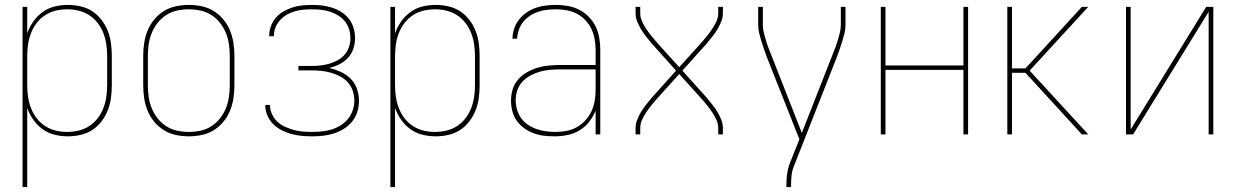

<svg xmlns="http://www.w3.org/2000/svg" viewBox="-20 -548 5040 783"><path d="M72 215V-520H91V-412Q100 -438 116 -460.5Q132 -483 154 -499Q176 -515 203 -521.5Q230 -528 257 -528Q283 -528 309 -522Q335 -516 356.5 -502Q378 -488 394 -467Q410 -446 419.5 -422Q429 -398 432.5 -372Q436 -346 436 -320V-200Q436 -174 432.5 -148Q429 -122 419.5 -98Q410 -74 394 -53Q378 -32 356.5 -18Q335 -4 309 2Q283 8 257 8Q230 8 203 1.5Q176 -5 154 -21Q132 -37 116 -59.5Q100 -82 91 -108V215ZM254 -10Q278 -10 301 -15.5Q324 -21 344 -34Q364 -47 378.5 -66Q393 -85 401.5 -107Q410 -129 413.5 -152.5Q417 -176 417 -200V-320Q417 -344 413.5 -367.5Q410 -391 401.5 -413Q393 -435 378.5 -454Q364 -473 344 -486Q324 -499 301 -504.5Q278 -510 254 -510Q230 -510 207 -504.5Q184 -499 164 -486Q144 -473 129.5 -454Q115 -435 106.5 -413Q98 -391 94.5 -367.5Q91 -344 91 -320V-200Q91 -176 94.5 -152.5Q98 -129 106.5 -107Q115 -85 129.5 -66Q144 -47 164 -34Q184 -21 207 -15.5Q230 -10 254 -10Z M750 8Q724 8 697.5 2.5Q671 -3 648.5 -17Q626 -31 609 -51.5Q592 -72 582 -96.5Q572 -121 568 -147.5Q564 -174 564 -200V-320Q564 -346 568 -372.5Q572 -399 582 -423.5Q592 -448 609 -468.5Q626 -489 648.5 -503Q671 -517 697.5 -522.5Q724 -528 750 -528Q776 -528 802.5 -522.5Q829 -517 851.5 -503Q874 -489 891 -468.5Q908 -448 918 -423.5Q928 -399 932 -372.5Q936 -346 936 -320V-200Q936 -174 932 -147.5Q928 -121 918 -96.5Q908 -72 891 -51.5Q874 -31 851.5 -17Q829 -3 802.5 2.5Q776 8 750 8ZM750 -10Q774 -10 797.5 -15Q821 -20 841.5 -33Q862 -46 877 -65Q892 -84 901 -106Q910 -128 913.5 -152Q917 -176 917 -200V-320Q917 -344 913.5 -368Q910 -392 901 -414Q892 -436 877 -455Q862 -474 841.5 -487Q821 -500 797.5 -505Q774 -510 750 -510Q726 -510 702.5 -505Q679 -500 658.5 -487Q638 -474 623 -455Q608 -436 599 -414Q590 -392 586.5 -368Q583 -344 583 -320V-200Q583 -176 586.5 -152Q590 -128 599 -106Q608 -84 623 -65Q638 -46 658.5 -33Q679 -20 702.5 -15Q726 -10 750 -10Z M1253 8Q1232 8 1210.5 6Q1189 4 1168.5 -1.5Q1148 -7 1128.5 -17Q1109 -27 1094 -42Q1079 -57 1070.5 -77Q1062 -97 1062 -118V-120H1081V-118Q1081 -100 1089.5 -82Q1098 -64 1111.5 -51.5Q1125 -39 1142.5 -31Q1160 -23 1178 -18Q1196 -13 1215 -11.5Q1234 -10 1253 -10Q1273 -10 1293 -12Q1313 -14 1332.5 -20Q1352 -26 1369.5 -37Q1387 -48 1399.5 -63.5Q1412 -79 1418.5 -98.5Q1425 -118 1425 -138Q1425 -158 1418.5 -177.5Q1412 -197 1398.5 -212Q1385 -227 1367 -236.5Q1349 -246 1329.5 -251.5Q1310 -257 1290 -259Q1270 -261 1250 -261H1197V-279H1250Q1268 -279 1286.5 -281Q1305 -283 1322.5 -288Q1340 -293 1356.5 -302Q1373 -311 1385 -324.5Q1397 -338 1403 -356Q1409 -374 1409 -392Q1409 -411 1403.5 -429Q1398 -447 1386.5 -461Q1375 -475 1359 -485Q1343 -495 1325.5 -500.5Q1308 -506 1289.5 -508Q1271 -510 1253 -510Q1235 -510 1217.5 -508.5Q1200 -507 1183 -502Q1166 -497 1150.5 -488.5Q1135 -480 1123 -467Q1111 -454 1104 -437.5Q1097 -421 1097 -403V-400H1078V-404Q1078 -424 1085.5 -443Q1093 -462 1106 -477Q1119 -492 1137 -502Q1155 -512 1174 -518Q1193 -524 1213 -526Q1233 -528 1253 -528Q1274 -528 1294.5 -525.5Q1315 -523 1335 -516.5Q1355 -510 1373 -498.5Q1391 -487 1403.5 -470.5Q1416 -454 1422 -433.5Q1428 -413 1428 -393Q1428 -371 1421 -349.5Q1414 -328 1399 -312Q1384 -296 1364 -286Q1344 -276 1323 -271Q1347 -265 1369.5 -255Q1392 -245 1409.5 -227.5Q1427 -210 1435.5 -186Q1444 -162 1444 -138Q1444 -115 1437.5 -93Q1431 -71 1417 -53.5Q1403 -36 1383.5 -23.5Q1364 -11 1342.5 -4Q1321 3 1298 5.5Q1275 8 1253 8Z M1572 215V-520H1591V-412Q1600 -438 1616 -460.5Q1632 -483 1654 -499Q1676 -515 1703 -521.5Q1730 -528 1757 -528Q1783 -528 1809 -522Q1835 -516 1856.5 -502Q1878 -488 1894 -467Q1910 -446 1919.5 -422Q1929 -398 1932.5 -372Q1936 -346 1936 -320V-200Q1936 -174 1932.5 -148Q1929 -122 1919.5 -98Q1910 -74 1894 -53Q1878 -32 1856.5 -18Q1835 -4 1809 2Q1783 8 1757 8Q1730 8 1703 1.5Q1676 -5 1654 -21Q1632 -37 1616 -59.5Q1600 -82 1591 -108V215ZM1754 -10Q1778 -10 1801 -15.5Q1824 -21 1844 -34Q1864 -47 1878.5 -66Q1893 -85 1901.5 -107Q1910 -129 1913.5 -152.5Q1917 -176 1917 -200V-320Q1917 -344 1913.5 -367.5Q1910 -391 1901.5 -413Q1893 -435 1878.5 -454Q1864 -473 1844 -486Q1824 -499 1801 -504.5Q1778 -510 1754 -510Q1730 -510 1707 -504.5Q1684 -499 1664 -486Q1644 -473 1629.5 -454Q1615 -435 1606.5 -413Q1598 -391 1594.5 -367.5Q1591 -344 1591 -320V-200Q1591 -176 1594.5 -152.5Q1598 -129 1606.5 -107Q1615 -85 1629.5 -66Q1644 -47 1664 -34Q1684 -21 1707 -15.5Q1730 -10 1754 -10Z M2242 8Q2220 8 2198.5 5.5Q2177 3 2156.5 -4.5Q2136 -12 2118 -25Q2100 -38 2087.5 -55.5Q2075 -73 2069.5 -94.5Q2064 -116 2064 -138Q2064 -162 2071 -184.5Q2078 -207 2094 -225Q2110 -243 2131 -254.5Q2152 -266 2174.5 -272.5Q2197 -279 2220.5 -281Q2244 -283 2268 -283H2409V-345Q2409 -366 2405 -388Q2401 -410 2392 -429.5Q2383 -449 2367.5 -465.5Q2352 -482 2332.5 -492Q2313 -502 2291.5 -506Q2270 -510 2248 -510Q2230 -510 2211.5 -508Q2193 -506 2175 -500Q2157 -494 2141 -483.5Q2125 -473 2113.5 -458.5Q2102 -444 2096 -426.5Q2090 -409 2089 -390H2070Q2070 -411 2077 -431.5Q2084 -452 2097 -468.5Q2110 -485 2127.5 -497Q2145 -509 2165 -516Q2185 -523 2206 -525.5Q2227 -528 2248 -528Q2273 -528 2297 -523.5Q2321 -519 2342.5 -508Q2364 -497 2381.5 -479Q2399 -461 2409.5 -439Q2420 -417 2424 -393Q2428 -369 2428 -345V0H2409V-97Q2399 -72 2382.5 -51Q2366 -30 2343.5 -16.5Q2321 -3 2295 2.5Q2269 8 2242 8ZM2245 -10Q2268 -10 2290 -14Q2312 -18 2331.5 -29Q2351 -40 2366.5 -56.5Q2382 -73 2391.5 -93Q2401 -113 2405 -135.5Q2409 -158 2409 -180V-265H2268Q2247 -265 2226 -263.5Q2205 -262 2184.5 -256.5Q2164 -251 2145 -241Q2126 -231 2111.5 -216Q2097 -201 2090 -180.5Q2083 -160 2083 -139Q2083 -120 2088.5 -101Q2094 -82 2105.5 -66Q2117 -50 2133.5 -39Q2150 -28 2168.5 -21.5Q2187 -15 2206.5 -12.5Q2226 -10 2245 -10Z M2572 0V-26Q2572 -43 2578.5 -59.5Q2585 -76 2594 -91Q2603 -106 2614 -120Q2625 -134 2636 -147Q2637 -149 2638.5 -150.5Q2640 -152 2642 -154L2737 -260L2642 -366Q2640 -368 2638.5 -369.5Q2637 -371 2636 -373Q2625 -386 2614 -400Q2603 -414 2594 -429Q2585 -444 2578.5 -460.5Q2572 -477 2572 -494V-520H2591V-494Q2591 -477 2598 -461.5Q2605 -446 2614.5 -431.5Q2624 -417 2634.5 -404Q2645 -391 2656 -378L2750 -274L2844 -378Q2855 -391 2865.5 -404Q2876 -417 2885.5 -431.5Q2895 -446 2902 -461.5Q2909 -477 2909 -494V-520H2928V-494Q2928 -477 2921.5 -460.5Q2915 -444 2906 -429Q2897 -414 2886 -400Q2875 -386 2864 -373Q2863 -371 2861.5 -369.5Q2860 -368 2858 -366L2763 -260L2858 -154Q2860 -152 2861.5 -150.5Q2863 -149 2864 -147Q2875 -134 2886 -120Q2897 -106 2906 -91Q2915 -76 2921.5 -59.5Q2928 -43 2928 -26V0H2909V-26Q2909 -43 2902 -58.5Q2895 -74 2885.5 -88.5Q2876 -103 2865.5 -116Q2855 -129 2844 -142L2750 -246L2656 -142Q2645 -129 2634.5 -116Q2624 -103 2614.5 -88.5Q2605 -74 2598 -58.5Q2591 -43 2591 -26V0Z M3187 215V208Q3187 186 3189.5 164.5Q3192 143 3199 123L3240 20L3107 -316Q3101 -332 3095.5 -348Q3090 -364 3085 -380Q3080 -396 3076 -412.5Q3072 -429 3072 -447V-520H3091V-446Q3091 -430 3095 -414.5Q3099 -399 3103.5 -383.5Q3108 -368 3114 -352.5Q3120 -337 3126 -322L3250 -6L3374 -322Q3380 -337 3386 -352.5Q3392 -368 3396.5 -383.5Q3401 -399 3405 -414.5Q3409 -430 3409 -447V-520H3428V-447Q3428 -429 3424 -412.5Q3420 -396 3415 -380Q3410 -364 3404.5 -348Q3399 -332 3393 -316L3218 129Q3210 148 3208 168Q3206 188 3206 208V215Z M3572 0V-520H3591V-281H3909V-520H3928V0H3909V-263H3591V0Z M4088 0V-520H4107V-269H4162L4392 -520H4418L4179 -260L4418 0H4392L4162 -251H4107V0Z M4572 0V-520H4591V-20L4899 -520H4928V0H4909V-500L4601 0Z"/></svg>

Font: Iosevka Term Curly Thin
Style: Regular
Weight: 100
Designer: Belleve Invis
Foundry: Belleve Invis
Version: Version 32.3.0